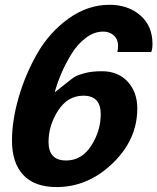

<svg xmlns="http://www.w3.org/2000/svg" viewBox="-20 -756 647 790"><path d="M607.4 -575.2C607.4 -624.7 590.7 -663.9 557.1 -692.9C523.6 -721.8 481.4 -736.3 430.7 -736.3C370.8 -736.3 314.6 -717.4 262.2 -679.7C209.8 -641.9 167.2 -594.6 134.3 -537.6C101.4 -480.6 75.7 -420.2 57.1 -356.4C38.6 -292.6 29.3 -233.1 29.3 -177.7C29.3 -116.5 44.8 -69.3 75.7 -36.1C106.6 -2.9 152.3 13.7 212.9 13.7C298.8 13.7 375.7 -18.9 443.4 -84C511.1 -149.1 544.9 -224.3 544.9 -309.6C544.9 -354.5 531.7 -391.3 505.4 -419.9C479 -448.6 443.7 -462.9 399.4 -462.9C372.1 -462.9 349.1 -460.4 330.6 -455.6C312 -450.7 298.8 -446.1 291 -441.9C283.2 -437.7 269.5 -427.6 250 -411.6C230.5 -395.7 215.5 -383.8 205.1 -376C211.6 -400.1 220.4 -425.3 231.4 -451.7C242.5 -478 256.3 -504.9 272.9 -532.2C289.6 -559.6 309.4 -582 332.5 -599.6C355.6 -617.2 379.6 -626 404.3 -626C422.5 -626 437.3 -620.6 448.7 -609.9C460.1 -599.1 465.8 -585 465.8 -567.4C465.8 -558.3 464.8 -549.8 462.9 -542H602.5C605.8 -551.1 607.4 -562.2 607.4 -575.2ZM394.5 -286.1C394.5 -240.6 381.5 -197.4 355.5 -156.7C329.4 -116 294.9 -95.7 252 -95.7C203.8 -95.7 179.7 -121.1 179.7 -171.9C179.7 -217.4 192.9 -260.6 219.2 -301.3C245.6 -342 280.3 -362.3 323.2 -362.3C370.8 -362.3 394.5 -336.9 394.5 -286.1Z"/></svg>

Font: FreeUniversal
Style: BoldItalic
Weight: 700
Italic angle: -11°
Version: Version 1.001